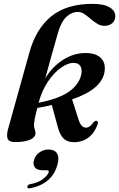

<svg xmlns="http://www.w3.org/2000/svg" viewBox="-20 -744 632 1019"><path d="M498.5 -85Q481.5 -37.5 448.5 -13.2Q415.5 11 370.5 10.5Q337 10 317.5 -8.8Q298 -27.5 287 -69L255 -186.5Q219 -178 178 -171Q167 -128.5 163.8 -109.8Q160.5 -91 160.5 -78.5Q160.5 -66 164.5 -57.5Q168.5 -49 168.5 -37.5Q168.5 -15.5 140 -2.8Q111.5 10 61 10Q27 10 20.2 -8.5Q13.5 -27 24 -63.5L136.5 -467Q171.5 -592.5 252.8 -658Q334 -723.5 471.5 -723.5Q531 -723.5 561.5 -705.2Q592 -687 592 -658.5Q592 -637 576.8 -622Q561.5 -607 534.5 -607Q514 -607 496 -618Q478 -629 461.2 -643.5Q444.5 -658 428 -669.2Q411.5 -680.5 393.5 -680.5Q359.5 -680.5 331.8 -654Q304 -627.5 287 -567.5Q264 -485.5 247.2 -427Q230.5 -368.5 220 -327.5Q257 -390.5 316.2 -427.5Q375.5 -464.5 440.5 -462.5Q489.5 -461.5 515.5 -436Q541.5 -410.5 535 -364.5Q529 -320 487.8 -282.8Q446.5 -245.5 362.5 -216.5L396 -112.5Q403.5 -87.5 413.5 -77Q423.5 -66.5 436 -66.5Q455.5 -65.5 476.5 -95Q485.5 -104.5 493 -102.5Q502 -99.5 498.5 -85ZM186 -202.5 185 -198.5Q299 -221.5 351.2 -261.2Q403.5 -301 412 -353.5Q416 -379 406 -394Q396 -409 374.5 -410Q343 -412 305.5 -386Q268 -360 235.5 -312.5Q203 -265 186 -202.5ZM206.5 159.5Q175.5 159.5 164.8 144Q154 128.5 160 107Q166.5 81.5 188.5 65.5Q210.5 49.5 238 49.5Q268.5 49.5 282 69.2Q295.5 89 285.5 127.5Q258.5 232 140.5 255Q124.5 258.5 125 247.5Q125.5 236.5 139.5 233.5Q182.5 226 208.2 206.2Q234 186.5 238.5 169.5Q241 159.5 230 159.5Z"/></svg>

Font: Fraunces 72pt S000 SemiBold
Style: Italic
Weight: 600
Italic angle: -16°
Version: Version 1.000; ttfautohint (v1.8.3)